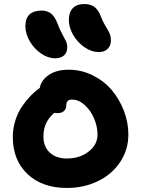

<svg xmlns="http://www.w3.org/2000/svg" viewBox="-20 -1013 695 945"><path d="M466.8 -756.8Q430.2 -756.8 395.5 -780.8Q360.8 -804.7 339.8 -841.6Q318.8 -878.4 318.8 -915Q318.8 -951.7 337.9 -972.4Q356.9 -993.2 396 -993.2Q424.3 -993.2 444.1 -979.2Q463.9 -965.3 476.1 -933.1Q484.9 -908.2 498.3 -886.5Q511.7 -864.7 518.8 -849.9Q525.9 -835 525.9 -814Q525.9 -788.1 510 -772.5Q494.1 -756.8 466.8 -756.8ZM252 -726.1Q215.8 -726.1 181.4 -750Q147 -773.9 126 -810.8Q105 -847.7 105 -883.8Q105 -960.9 185.1 -960.9Q212.4 -960.9 231.2 -946.3Q250 -931.6 263.2 -897Q272.9 -869.6 285.6 -846.7Q298.3 -823.7 304.7 -810.3Q311 -796.9 311 -780.8Q311 -754.9 295.4 -740.5Q279.8 -726.1 252 -726.1ZM309.1 -87.9Q188 -87.9 115.5 -156.2Q43 -224.6 43 -338.9Q43 -380.4 55.4 -419.7Q67.9 -459 88.4 -489Q108.9 -519 130.6 -541.5Q152.3 -564 175.8 -580.1Q182.6 -618.7 220.5 -644.3Q258.3 -669.9 317.9 -669.9Q379.9 -669.9 435.5 -642.6Q491.2 -615.2 529.3 -570.6Q567.4 -525.9 589.6 -468.3Q611.8 -410.6 611.8 -351.1Q611.8 -275.9 571.3 -215.3Q530.8 -154.8 461.7 -121.3Q392.6 -87.9 309.1 -87.9ZM193.8 -340.8Q193.8 -290.5 225.3 -261.7Q256.8 -232.9 309.1 -232.9Q372.1 -232.9 416 -266.8Q460 -300.8 460 -351.1Q460 -390.1 443.1 -429.9Q426.3 -469.7 396.7 -496.3Q367.2 -522.9 334 -522.9Q306.2 -522.9 306.2 -494.1Q306.2 -476.1 294.2 -466.1Q282.2 -456.1 264.2 -456.1Q252.9 -456.1 247.1 -458Q218.3 -431.6 206.1 -404.5Q193.8 -377.4 193.8 -340.8Z"/></svg>

Font: Shantell Sans Irregular Bouncy
Style: Bold
Weight: 700
Designer: Stephen Nixon, Anya Danilova, Shantell Martin
Foundry: Arrow Type
Version: Version 1.006;[9816181b4]